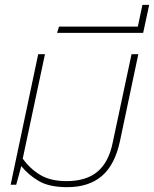

<svg xmlns="http://www.w3.org/2000/svg" viewBox="-20 -764 637 794"><path d="M258 10Q185 10 142 -14.5Q99 -39 68 -77L47 0H24L138 -540H166L74 -108Q105 -65 147.5 -40Q190 -15 255 -15Q337 -15 383.5 -54.5Q430 -94 446 -174L524 -540H552L476 -180Q455 -82 401 -36Q347 10 258 10Z M216 -628 224 -654H550L569 -744H597L572 -628Z"/></svg>

Font: Kanit Thin
Style: Italic
Weight: 250
Italic angle: -12°
Designer: Katatrad Team
Foundry: CadsonDemak
Version: Version 2.000; ttfautohint (v1.8.3)